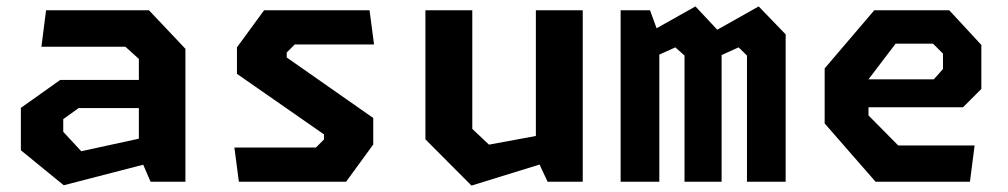

<svg xmlns="http://www.w3.org/2000/svg" viewBox="-20 -566 3140 598"><path d="M449 0H557.5V-414L444 -534H123.5L109 -420.5H370.5L412.5 -382.5V-317H167.5L45 -230V-98L178.5 11L426 -53ZM177 -155.5V-195L225 -229.5H412.5V-134L233 -95Z M724 0H1058L1142.5 -116V-198.5L873 -387V-402.5L898 -427.5H1145L1131 -534H802.5L718 -418.5V-336L989 -147.5V-131.5L964 -106.5H710Z M1451 -534H1305V-132L1448.5 12L1660.5 -53.5L1685.5 0H1795V-534H1649V-142.5L1503 -115.5L1451 -164.5Z M2306.5 0H2427V-459L2343 -546L2214 -473.5L2146 -546L2025 -478L2004.5 -534H1913V0H2033.5V-396L2083.5 -418.5L2112 -393V0H2227.5V-394.5L2280.5 -418.5L2306.5 -393Z M2707 0H3001L3015.5 -113H2777.5L2685 -206.5V-232H2979.5L3036.5 -289V-426L2936.5 -534H2703L2548.5 -353V-181.5ZM2685 -319 2769.5 -430H2886L2917 -399V-351L2888.5 -319Z"/></svg>

Font: Monaspace Krypton
Style: Bold
Weight: 700
Designer: Riley Cran & the Lettermatic Team
Foundry: Lettermatic
Version: Version 1.200 (Monaspace Krypton)